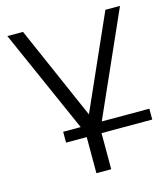

<svg xmlns="http://www.w3.org/2000/svg" viewBox="-108 -611 775 889"><g transform="rotate(-15 279.5 -166.0)"><path d="M145 -31H229L10 -526H85L281 -78L480 -526H550L330 -31H558V21H315V194H244V21H145Z"/></g></svg>

Font: CMG Sans
Style: Regular
Weight: 400
Designer: Julieta Ulanovsky
Foundry: Julieta Ulanovsky
Version: Version 7.200